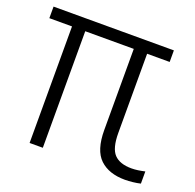

<svg xmlns="http://www.w3.org/2000/svg" viewBox="-102 -649 777 764"><g transform="rotate(20 286.0 -267.0)"><path d="M96 1V-492.5H0V-541.5H509.5V-492.5H414V-157.5Q414 -92.5 437.8 -67.5Q461.5 -42.5 511 -42.5Q524 -42.5 538.2 -44.5Q552.5 -46.5 567.5 -50V1.5Q553 5 535.2 7Q517.5 9 502 9Q434 9 395.8 -27.2Q357.5 -63.5 357.5 -149.5V-492.5H152V1Z"/></g></svg>

Font: Encode Sans Cnd Lt
Style: Regular
Weight: 300
Width: 3
Designer: Multiple Designers
Foundry: Impallari Type
Version: Version 3.002; ttfautohint (v1.8.3) -l 8 -r 50 -G 200 -x 14 